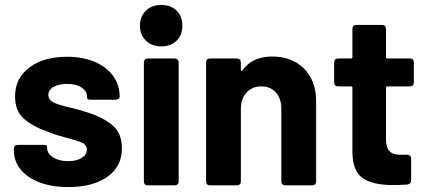

<svg xmlns="http://www.w3.org/2000/svg" viewBox="-20 -751 1730 778"><path d="M36 -142V-147Q36 -164 53 -164H154Q171 -164 171 -158V-151Q171 -129 195 -113.5Q219 -98 256 -98Q290 -98 311 -111Q332 -124 332 -145Q332 -163 314 -172Q296 -181 255 -191Q206 -204 182 -214Q117 -236 79 -268Q41 -300 41 -360Q41 -434 99 -477.5Q157 -521 251 -521Q315 -521 363.5 -500.5Q412 -480 438.5 -443Q465 -406 465 -359Q465 -354 460.5 -350.5Q456 -347 448 -347H350Q333 -347 333 -353V-359Q333 -381 311 -396Q289 -411 252 -411Q219 -411 197.5 -399Q176 -387 176 -366Q176 -346 196.5 -336Q217 -326 264 -315Q293 -309 320 -300Q392 -279 433 -246Q474 -213 474 -150Q474 -76 415 -34.5Q356 7 257 7Q190 7 140 -12Q90 -31 63 -65Q36 -99 36 -142Z M547 -647Q547 -684 571 -707.5Q595 -731 633 -731Q672 -731 695.5 -708Q719 -685 719 -647Q719 -609 695.5 -586Q672 -563 633 -563Q595 -563 571 -586.5Q547 -610 547 -647ZM563 -17V-497Q563 -514 580 -514H687Q704 -514 704 -497V-17Q704 0 687 0H580Q563 0 563 -17Z M1261 -340V-17Q1261 0 1244 0H1137Q1120 0 1120 -17V-311Q1120 -351 1098 -376Q1076 -401 1039 -401Q1002 -401 979 -376Q956 -351 956 -311V-17Q956 0 939 0H832Q815 0 815 -17V-497Q815 -514 832 -514H939Q956 -514 956 -497V-469Q956 -465 958 -464Q960 -463 962 -466Q1003 -522 1083 -522Q1163 -522 1212 -473Q1261 -424 1261 -340Z M1640 -401H1550Q1544 -401 1544 -395V-188Q1544 -155 1557.5 -139.5Q1571 -124 1601 -124H1629Q1646 -124 1646 -107V-21Q1646 -5 1629 -3Q1591 -1 1574 -1Q1491 -1 1450 -29Q1409 -57 1408 -133V-395Q1408 -401 1402 -401H1351Q1334 -401 1334 -418V-497Q1334 -514 1351 -514H1402Q1408 -514 1408 -520V-633Q1408 -650 1425 -650H1527Q1544 -650 1544 -633V-520Q1544 -514 1550 -514H1640Q1657 -514 1657 -497V-418Q1657 -401 1640 -401Z"/></svg>

Font: Barlow
Style: Bold
Weight: 700
Designer: Jeremy Tribby
Foundry: Jeremy Tribby
Version: Version 1.101 August 23, 2024